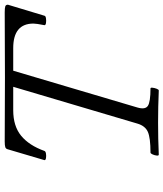

<svg xmlns="http://www.w3.org/2000/svg" viewBox="42 -750 710 835"><g transform="rotate(-90 397.5 -332.0)"><path d="M143 3Q138 3 139 -6Q140 -15 144 -24Q148 -33 152 -33Q216 -33 242 -44.5Q268 -56 278 -90L438 -630H336Q267 -630 225 -595.5Q183 -561 159 -494Q157 -489 147 -487.5Q137 -486 128 -487.5Q119 -489 119 -494L166 -653Q168 -662 175.5 -664.5Q183 -667 200 -667Q270 -667 339.5 -666.5Q409 -666 479 -666Q550 -666 620.5 -666.5Q691 -667 761 -667Q781 -667 788 -664.5Q795 -662 795 -653L747 -494Q746 -489 735.5 -487.5Q725 -486 715.5 -487.5Q706 -489 706 -494Q713 -530 713 -542Q713 -630 606 -630H508L348 -90Q338 -56 355 -44.5Q372 -33 431 -33Q435 -33 434 -24Q433 -15 429.5 -6Q426 3 422 3Q351 0 282 0Q212 0 143 3Z"/></g></svg>

Font: Junicode SmExp
Style: Italic
Weight: 400
Width: 6
Italic angle: -11°
Designer: Peter S. Baker
Version: Version 2.205; ttfautohint (v1.8.4)